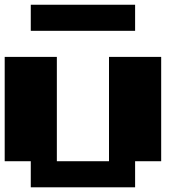

<svg xmlns="http://www.w3.org/2000/svg" viewBox="-20 -798 818 818"><path d="M111.1 -111.1H0V-555.6H222.2V-111.1H444.4V-555.6H666.7V-111.1H555.6V0H111.1ZM111.1 -666.7V-777.8H555.6V-666.7Z"/></svg>

Font: Pixeloid Sans
Style: Bold
Weight: 700
Monospace: yes
Designer: GGBot
Version: 0.3